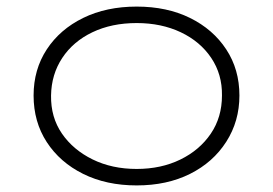

<svg xmlns="http://www.w3.org/2000/svg" viewBox="-20 -553 829 583"><path d="M395 10Q303 10 232.5 -25Q162 -60 122 -121.5Q82 -183 82 -263Q82 -342 122 -403Q162 -464 232.5 -498.5Q303 -533 395 -533Q487 -533 557 -498.5Q627 -464 667 -403Q707 -342 707 -263Q707 -185 667 -122.5Q627 -60 557 -25Q487 10 395 10ZM395 -40Q469 -40 527.5 -68.5Q586 -97 620 -147Q654 -197 654 -263Q655 -327 621.5 -377Q588 -427 529 -455Q470 -483 395 -483Q319 -483 260.5 -455Q202 -427 169 -377Q136 -327 135 -263Q134 -197 168 -147.5Q202 -98 261 -69Q320 -40 395 -40Z"/></svg>

Font: Lexend Giga ExtraLight
Style: Regular
Weight: 250
Version: Version 1.007